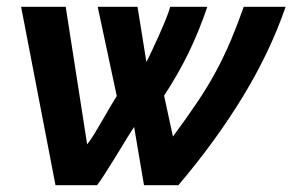

<svg xmlns="http://www.w3.org/2000/svg" viewBox="-20 -544 859 564"><path d="M42 -524H173L236 -120Q245 -131 257 -150.5Q269 -170 281 -191Q293 -212 304.5 -231.5Q316 -251 323 -262L267 -524H384L410 -362Q416 -373 426.5 -395.5Q437 -418 448 -442.5Q459 -467 468 -489.5Q477 -512 480 -524H589Q565 -453 534.5 -390Q504 -327 462 -263L488 -143Q528 -197 559 -243Q590 -289 614 -333.5Q638 -378 657.5 -424Q677 -470 696 -524H819Q774 -393 694.5 -262Q615 -131 504 0H403L374 -171Q367 -161 352 -136.5Q337 -112 320.5 -85Q304 -58 288.5 -34Q273 -10 265 0H143Z"/></svg>

Font: PTCRaleway
Style: Bold Italic
Weight: 700
Italic angle: -12°
Designer: Matt McInerney, Pablo Impallari, Rodrigo Fuenzalida
Foundry: Matt McInerney, Pablo Impallari, Rodrigo Fuenzalida
Version: Version 3.000g; ttfautohint (v1.5) -l 8 -r 28 -G 28 -x 14 -D